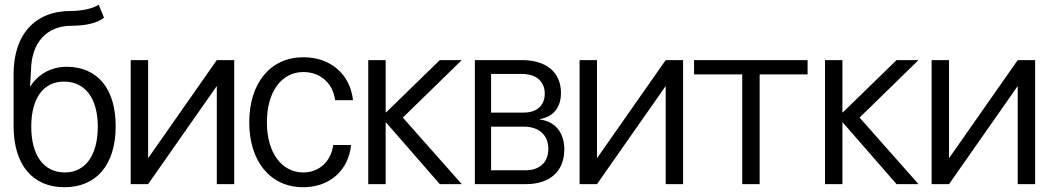

<svg xmlns="http://www.w3.org/2000/svg" viewBox="-20 -772 4396 805"><path d="M250 13C385 13 465 -82 465 -243C465 -400 389 -492 259 -492C196 -492 141 -462 108 -411H106L110 -475C111 -593 175 -664 281 -664C340 -664 390 -676 416 -698L394 -752C368 -736 325 -726 277 -726C126 -726 37 -627 37 -461V-243C37 -82 116 13 250 13ZM111 -241C111 -360 162 -430 248 -430C337 -430 390 -360 390 -241C390 -121 338 -49 252 -49C163 -49 111 -121 111 -241Z M889 -520 602 -110H601V-520H528V0H601L888 -410H889V0H962V-520Z M1452 -164H1377C1368 -95 1318 -49 1252 -49C1160 -49 1099 -133 1099 -259C1099 -387 1160 -470 1252 -470C1323 -470 1376 -423 1385 -352H1460C1448 -461 1366 -532 1252 -532C1114 -532 1025 -424 1025 -259C1025 -95 1114 13 1251 13C1362 13 1441 -57 1452 -164Z M1524 -520V0H1597V-258H1599L1824 0H1916L1669 -279L1916 -520H1824L1599 -301H1597V-520Z M1971 0H2185C2286 0 2346 -54 2346 -146C2346 -215 2309 -262 2244 -271V-273C2300 -282 2332 -322 2332 -382C2332 -469 2271 -520 2168 -520H1971ZM2039 -58V-241H2176C2240 -241 2279 -206 2279 -147C2279 -92 2243 -58 2183 -58ZM2039 -300V-462H2168C2229 -462 2264 -430 2264 -379C2264 -329 2230 -300 2176 -300Z M2771 -520 2484 -110H2483V-520H2410V0H2483L2770 -410H2771V0H2844V-520Z M3366 -520H2890V-460H3092V0H3165V-460H3366Z M3439 -520V0H3512V-258H3514L3739 0H3831L3584 -279L3831 -520H3739L3514 -301H3512V-520Z M4247 -520 3960 -110H3959V-520H3886V0H3959L4246 -410H4247V0H4320V-520Z"/></svg>

Font: Non Bureau Light
Style: Regular
Weight: 300
Designer: Jona Saucedo
Foundry: Non Foundry
Version: Version 1.000;FEAKit 1.0